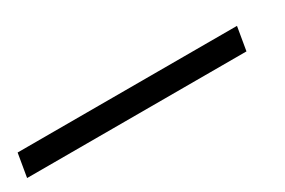

<svg xmlns="http://www.w3.org/2000/svg" viewBox="-59 -122 563 379"><g transform="rotate(-30 222.0 67.5)"><path d="M-56 94 -47 41H453L444 94Z"/></g></svg>

Font: MuseoModerno Light
Style: Italic
Weight: 300
Italic angle: -9°
Designer: Pablo Cosgaya, Héctor Gatti, Marcela Romero, and the Authors of The MuseoModerno Project.
Foundry: Omnibus-Type Team
Version: Version 1.003